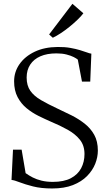

<svg xmlns="http://www.w3.org/2000/svg" viewBox="-20 -1004 578 1034"><path d="M261 11Q201.5 11 158.2 0Q115 -11 86.2 -22.2Q57.5 -33.5 42 -35L50 -198H96.5L118 -71.5Q135.5 -59 156.5 -48.2Q177.5 -37.5 204.2 -31Q231 -24.5 264.5 -24.5Q324 -24.5 361.5 -44.2Q399 -64 417 -98Q435 -132 435 -174.5Q435 -220.5 410.5 -251.2Q386 -282 345 -305Q304 -328 253.5 -349Q222.5 -362.5 188 -379.5Q153.5 -396.5 123.5 -421Q93.5 -445.5 74.8 -481Q56 -516.5 56 -566Q56 -617 85.2 -658.8Q114.5 -700.5 167 -725.5Q219.5 -750.5 290.5 -751Q328 -751.5 357.8 -746.2Q387.5 -741 410 -734.2Q432.5 -727.5 447.8 -721.8Q463 -716 472 -715L466 -564.5H421.5L399 -683Q392 -689 376.8 -696.8Q361.5 -704.5 338.2 -710.5Q315 -716.5 284 -716.5Q233.5 -716.5 197.8 -701Q162 -685.5 142.8 -656.2Q123.5 -627 123.5 -586.5Q123.5 -543 143.5 -514.8Q163.5 -486.5 201 -464.8Q238.5 -443 291 -418.5Q328 -401.5 365.8 -382.5Q403.5 -363.5 435.8 -338.2Q468 -313 487.5 -278Q507 -243 507 -193Q507 -157.5 492.8 -121.8Q478.5 -86 448.8 -55.8Q419 -25.5 372.5 -7.2Q326 11 261 11ZM264 -801 244.5 -818.5 370 -983.5 429 -932.5Q417.5 -917 397.5 -897.8Q377.5 -878.5 354 -859.5Q330.5 -840.5 307.2 -825.2Q284 -810 265 -801Z"/></svg>

Font: Merriweather 96pt Light
Style: Regular
Weight: 300
Version: Version 2.100